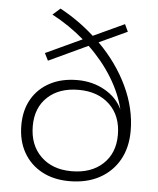

<svg xmlns="http://www.w3.org/2000/svg" viewBox="-53 -790 690 837"><g transform="rotate(5 292.0 -371.0)"><path d="M281 2Q212 2 160.5 -26Q109 -54 80.5 -104.5Q52 -155 52 -223Q52 -289 80 -337.5Q108 -386 159 -413Q210 -440 279 -440Q345 -440 398.5 -410Q452 -380 476 -329Q459 -399 417 -467Q375 -535 314 -593L143 -513L127 -545L286 -619Q221 -675 145 -715L178 -744Q261 -699 328 -638L464 -701L479 -669L356 -612Q438 -530 483.5 -433.5Q529 -337 529 -239Q529 -166 498.5 -112Q468 -58 412.5 -28Q357 2 281 2ZM287 -42Q373 -42 424 -89.5Q475 -137 475 -217Q475 -300 424 -349Q373 -398 288 -398Q203 -398 152.5 -351Q102 -304 102 -224Q102 -141 152.5 -91.5Q203 -42 287 -42Z"/></g></svg>

Font: Montserrat Light
Style: Regular
Weight: 300
Designer: Julieta Ulanovsky
Foundry: Julieta Ulanovsky
Version: Version 9.000; ttfautohint (v1.8.4.7-5d5b)